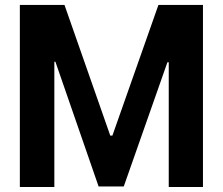

<svg xmlns="http://www.w3.org/2000/svg" viewBox="-20 -747 890 767"><path d="M59.3 -727.3H237.6L420.5 -205.3H429L612.9 -727.3H790.8V0H654.1V-498.2H648.8L474.4 -2.1H373.9L201.3 -500.4H197.1V0H59.3Z"/></svg>

Font: Interface
Style: Bold
Weight: 700
Designer: Rasmus Andersson
Foundry: rsms
Version: Version 1.8